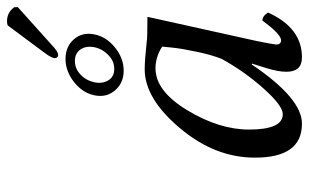

<svg xmlns="http://www.w3.org/2000/svg" viewBox="-187 -685 882 548"><g transform="rotate(-90 254.0 -411.0)"><path d="M455.6 -830.1Q460.9 -832 467.3 -832Q492.2 -832 507.3 -811.5L507.8 -801.3L398.4 -703.1Q380.4 -686 371.1 -686Q366.7 -686 364 -689.7Q361.3 -693.4 362.3 -697.8Q363.8 -706.5 376 -723.1ZM410.2 -433.1Q418 -431.2 480 -431.2L411.1 -120.1Q401.4 -72.3 400.9 -64Q400.9 -49.8 413.1 -49.8Q430.2 -49.8 469.2 -103Q482.4 -103 492.2 -86.9Q448.2 10.3 363.8 9.8Q322.8 9.8 323.2 -35.2Q323.2 -57.1 333 -89.8L346.2 -131.8L344.2 -133.8Q247.1 10.3 174.8 9.8Q77.6 9.8 78.1 -125Q78.1 -238.8 162.6 -338.9Q247.1 -439 330.1 -439Q356 -439 410.2 -433.1ZM359.9 -219.2Q371.1 -247.1 380.1 -289.6Q389.2 -332 392.1 -360.4L395 -389.2Q365.2 -408.2 333 -408.2Q268.1 -408.2 213.1 -317.1Q158.2 -226.1 158.2 -141.1Q158.2 -44.9 202.1 -44.9Q226.1 -44.9 274.4 -98.6Q322.8 -152.3 359.9 -219.2ZM354 -638.2Q331.5 -638.2 314.7 -621.8Q297.9 -605.5 293 -582Q288.6 -559.6 298.8 -542.7Q309.1 -525.9 331.3 -525.9Q353.5 -525.9 370.8 -542.7Q388.2 -559.6 393.1 -582Q397.9 -606 387 -622.1Q376 -638.2 354 -638.2ZM429.7 -582Q422.9 -548.3 392.3 -523.7Q361.8 -499 326.2 -499Q291.5 -499 270.3 -523.4Q249 -547.9 255.9 -582Q262.7 -616.2 293.7 -640.6Q324.7 -665 359.9 -665Q395 -665 416 -640.9Q437 -616.7 429.7 -582Z"/></g></svg>

Font: Linux Libertine
Style: Italic
Weight: 400
Italic angle: -12°
Designer: Philipp H. Poll
Foundry: Philipp H. Poll
Version: Version 5.1.6 ; ttfautohint (v0.9)